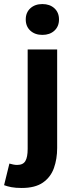

<svg xmlns="http://www.w3.org/2000/svg" viewBox="-72 -743 370 959"><path d="M36.2 195.9Q5.8 195.9 -15.1 191.9Q-35.9 187.9 -51.6 181.9L-25.1 74Q-14.6 77 -5.2 78.9Q4.1 80.8 13.5 80.8Q43.2 80.8 54.7 61.4Q66.2 42 66.2 0.7V-496H213.5V-3.6Q213.5 50.7 197.4 96.2Q181.3 141.6 142.5 168.8Q103.8 195.9 36.2 195.9ZM139.7 -568.7Q102.8 -568.7 79.7 -589.8Q56.6 -610.9 56.6 -645.9Q56.6 -680.7 79.7 -701.7Q102.8 -722.7 139.7 -722.7Q176.7 -722.7 199.7 -701.7Q222.7 -680.7 222.7 -645.9Q222.7 -610.9 199.7 -589.8Q176.7 -568.7 139.7 -568.7Z"/></svg>

Font: Source Sans Variable
Style: Regular
Weight: 200
Designer: Paul D. Hunt
Foundry: Adobe Systems Incorporated
Version: Version 3.006;hotconv 1.0.111;makeotfexe 2.5.65597